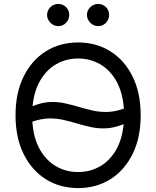

<svg xmlns="http://www.w3.org/2000/svg" viewBox="-20 -955 801 985"><path d="M701.7 -363.6Q701.7 -248.6 660.2 -164.8Q618.6 -81 546.2 -35.5Q473.7 9.9 380.7 9.9Q287.6 9.9 215.2 -35.5Q142.8 -81 101.2 -164.8Q59.7 -248.6 59.7 -363.6Q59.7 -478.7 101.2 -562.5Q142.8 -646.3 215.2 -691.8Q287.6 -737.2 380.7 -737.2Q473.7 -737.2 546.2 -691.8Q618.6 -646.3 660.2 -562.5Q701.7 -478.7 701.7 -363.6ZM614.3 -318.2Q566.1 -298.7 525.4 -296.7Q484.7 -294.7 448 -302.7Q411.2 -310.7 375.4 -321.4Q341.3 -331.7 305.9 -339.8Q270.6 -348 231.4 -347.3Q192.1 -346.6 146 -331Q151.6 -246.8 183.9 -189.3Q216.3 -131.7 267.4 -102.1Q318.5 -72.4 380.7 -72.4Q441.1 -72.4 491.3 -100.5Q541.5 -128.6 574 -183.4Q606.5 -238.3 614.3 -318.2ZM615.4 -397.7Q609.4 -481.2 577.1 -538.5Q544.7 -595.9 493.8 -625.4Q442.8 -654.8 380.7 -654.8Q320.3 -654.8 270.2 -626.8Q220.2 -598.7 187.7 -544.4Q155.2 -490.1 147 -410.5Q195 -429.7 235.6 -431.5Q276.3 -433.2 312.9 -425.1Q349.4 -416.9 384.9 -406.2Q419.4 -396.3 454.7 -388.1Q490.1 -380 529.5 -380.7Q568.9 -381.4 615.4 -397.7ZM278.4 -821Q256 -821 238.8 -838.2Q221.6 -855.5 221.6 -877.8Q221.6 -902.3 238.8 -918.5Q256 -934.7 278.4 -934.7Q302.9 -934.7 319.1 -918.5Q335.2 -902.3 335.2 -877.8Q335.2 -855.5 319.1 -838.2Q302.9 -821 278.4 -821ZM483 -821Q460.6 -821 443.4 -838.2Q426.1 -855.5 426.1 -877.8Q426.1 -902.3 443.4 -918.5Q460.6 -934.7 483 -934.7Q507.5 -934.7 523.6 -918.5Q539.8 -902.3 539.8 -877.8Q539.8 -855.5 523.6 -838.2Q507.5 -821 483 -821Z"/></svg>

Font: Inter UI
Style: Regular
Weight: 400
Designer: Rasmus Andersson
Foundry: rsms
Version: 3.2;8d6f07862